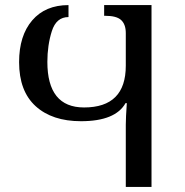

<svg xmlns="http://www.w3.org/2000/svg" viewBox="-20 -734 725 754"><path d="M474 0H575V-714H389V-672H393Q438 -672 456 -655Q474 -638 474 -604V-476Q474 -312 310 -312Q166 -312 166 -491Q166 -556 183.5 -611.5Q201 -667 249 -667V-714Q158 -714 106.5 -654Q55 -594 55 -490Q55 -376 120 -317Q185 -258 298 -258Q433 -258 473 -329H478Q476 -300 475 -279Q474 -258 474 -244Z"/></svg>

Font: Noto Serif Georgian
Style: Regular
Weight: 400
Designer: Monotype Design Team
Foundry: Monotype Imaging Inc.
Version: Version 1.901